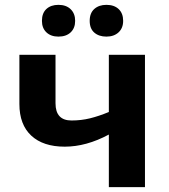

<svg xmlns="http://www.w3.org/2000/svg" viewBox="-20 -772 696 792"><path d="M153 -686Q153 -718 171.5 -735Q190 -752 221 -752Q253 -752 271.5 -734Q290 -716 290 -686Q290 -656 271.5 -638.5Q253 -621 221 -621Q190 -621 171.5 -638.5Q153 -656 153 -686ZM350 -686Q350 -718 369 -735Q388 -752 419 -752Q451 -752 469.5 -734.5Q488 -717 488 -686Q488 -656 469 -638.5Q450 -621 419 -621Q388 -621 369 -637.5Q350 -654 350 -686ZM429 -217Q336 -167 247 -167Q158 -167 109 -212.5Q60 -258 60 -343V-546H209V-346Q209 -275 275 -275Q315 -275 351.5 -284Q388 -293 429 -310V-546H578V0H429Z"/></svg>

Font: OpenSansMMV
Style: Bold
Weight: 700
Foundry: Ascender Corporation
Version: Version 4.001